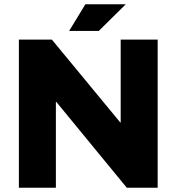

<svg xmlns="http://www.w3.org/2000/svg" viewBox="-20 -887 834 907"><path d="M69.2 0V-700H225L548.1 -308.5H550.1V-700H724.8V0H579.1L246 -405.6H244V0ZM306.7 -741 383.4 -867H574.3L446.7 -741Z"/></svg>

Font: REM Medium
Style: Regular
Weight: 500
Designer: Octavio Pardo
Foundry: Ashler Design
Version: Version 1.005;gftools[0.9.28]